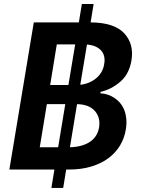

<svg xmlns="http://www.w3.org/2000/svg" viewBox="-20 -838 697 949"><path d="M147 -727.3H369.7L384.6 -818.2H442.8L427.9 -727.3Q544.7 -726.6 594.1 -673.3Q643.5 -619.7 629.6 -538.7Q618.6 -472.7 575.3 -434.7Q532 -396.7 477.3 -383.9L475.9 -376.8Q514.2 -375 546.5 -353.3Q562.5 -342.7 574.9 -327.4Q587.4 -312.1 594.8 -292.6Q602.3 -273.1 604.4 -249.5Q606.5 -225.9 601.9 -198.2Q595.2 -155.9 573.7 -119.7Q552.2 -83.5 516.7 -56.8Q481.2 -30.2 432 -15.1Q382.8 0 320.7 0H307.2L292.3 90.9H234L248.9 0H26.3ZM325.6 -110.1Q359.4 -111.2 384.8 -118.8Q410.2 -126.4 427.9 -139.4Q445.7 -152.3 456 -169.9Q466.3 -187.5 469.8 -208.5Q477.3 -257.1 448.9 -289.4Q420.1 -322.1 360.8 -323.2ZM267.4 -110.1 302.6 -323.2H211.6L176.5 -110.1ZM318.2 -418 351.6 -618.6H260.7L228 -418ZM495 -521.7Q498.6 -541.5 495 -558.2Q491.5 -574.9 480.6 -587.5Q469.8 -600.1 452.1 -608Q434.3 -615.8 409.8 -617.9L376.8 -419Q398.4 -421.2 418.3 -429.2Q438.2 -437.1 454.2 -450.3Q470.2 -463.4 481 -481.4Q491.8 -499.3 495 -521.7Z"/></svg>

Font: Inter P Semi Bold
Style: Italic
Weight: 600
Italic angle: 9.39999°
Designer: Rasmus Andersson
Foundry: rsms
Version: Version 3.018;git-588b23468